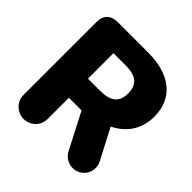

<svg xmlns="http://www.w3.org/2000/svg" viewBox="-197 -915 1084 1084"><g transform="rotate(45 345.0 -373.5)"><path d="M147.9 7.8C201.2 7.8 244.1 -35.2 244.1 -87.9V-257.8H345.2L457 -42C472.2 -12.2 503.9 7.8 539.1 7.8C590.8 7.8 631.8 -33.2 631.8 -84C631.8 -100.1 627.9 -113.8 621.1 -127L526.9 -308.1V-310.1C609.9 -351.1 661.1 -423.8 661.1 -523.9C661.1 -671.9 554.2 -754.9 381.8 -754.9H137.2C82 -754.9 51.8 -725.1 51.8 -669.9V-87.9C51.8 -35.2 95.2 7.8 147.9 7.8ZM244.1 -613.8H340.8C405.8 -613.8 463.9 -596.2 463.9 -511.2C463.9 -428.2 405.8 -410.2 340.8 -410.2H244.1Z"/></g></svg>

Font: Jellee Bold
Style: Regular
Weight: 700
Designer: Alfredo Marco Pradil
Foundry: Hanken Design Co.
Version: Version 1.223;hotconv 1.0.109;makeotfexe 2.5.65596